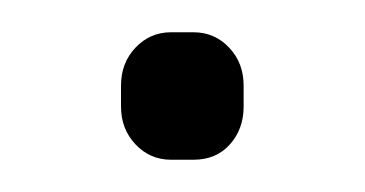

<svg xmlns="http://www.w3.org/2000/svg" viewBox="-20 -99 226 119"><path d="M55 -33V-46Q55 -60 64 -69.5Q73 -79 86 -79H100Q113 -79 122 -69.5Q131 -60 131 -46V-33Q131 -19 122.5 -9.5Q114 0 100 0H86Q73 0 64 -9.5Q55 -19 55 -33Z"/></svg>

Font: Mitr ExtraLight
Style: Regular
Weight: 275
Designer: Thanarat Vachiruckul
Foundry: Cadson Demak Co.,Ltd.
Version: Version 1.001